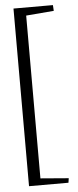

<svg xmlns="http://www.w3.org/2000/svg" viewBox="-56 -643 349 857"><g transform="rotate(-5 118.5 -215.0)"><path d="M215.3 182.6 218.3 162.6 92.3 152.3V-577.1L216.8 -587.4L215.3 -613.3H38.6V182.6Z"/></g></svg>

Font: Neuton ExtraLight
Style: Regular
Weight: 275
Designer: Brian M Zick
Foundry: Brian M Zick
Version: Version 1.560